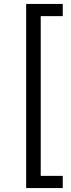

<svg xmlns="http://www.w3.org/2000/svg" viewBox="-20 -762 360 976"><path d="M299 194V132H187V-680H299V-742H113V194Z"/></svg>

Font: Montserrat-Alt1
Style: Regular
Weight: 400
Designer: Differentunic
Foundry: Differentunic
Version: Version 7.222